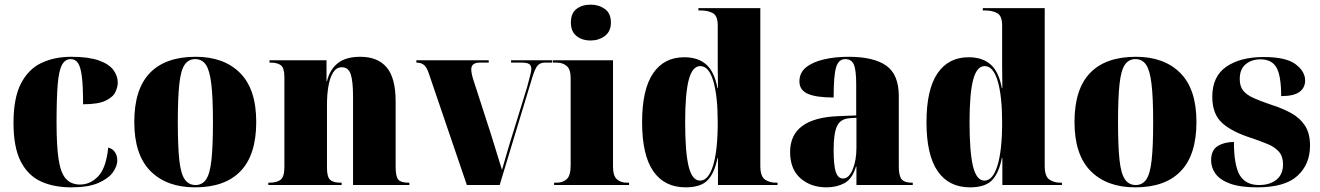

<svg xmlns="http://www.w3.org/2000/svg" viewBox="-20 -795 5672 825"><path d="M286 10Q211 10 155.5 -15.5Q100 -41 69 -101.5Q38 -162 38 -267Q38 -375 70.5 -437Q103 -499 159 -525Q215 -551 286 -551Q360 -551 404 -535.5Q448 -520 467 -494.5Q486 -469 486 -440Q486 -422 476 -400Q466 -378 434 -362.5Q402 -347 337 -347Q337 -422 332 -464Q327 -506 315.5 -523.5Q304 -541 284 -541Q260 -541 246.5 -516.5Q233 -492 228 -432.5Q223 -373 223 -268Q223 -167 232 -109Q241 -51 263.5 -26.5Q286 -2 324 -2Q368 -2 402 -37.5Q436 -73 445 -161Q464 -156 474 -141Q484 -126 484 -106Q484 -81 465 -54.5Q446 -28 403 -9Q360 10 286 10Z M818 10Q696 10 626.5 -60Q557 -130 557 -271Q557 -412 624 -481.5Q691 -551 821 -551Q942 -551 1011.5 -481.5Q1081 -412 1081 -271Q1081 -130 1014 -60Q947 10 818 10ZM820 0Q849 0 865.5 -24Q882 -48 888.5 -107Q895 -166 895 -271Q895 -375 888 -434Q881 -493 864.5 -517Q848 -541 819 -541Q790 -541 773.5 -517Q757 -493 750.5 -434Q744 -375 744 -271Q744 -166 750.5 -107Q757 -48 774 -24Q791 0 820 0Z M1133 0V-10H1137Q1170 -10 1186 -23Q1202 -36 1202 -77V-463Q1202 -502 1187.5 -514Q1173 -526 1142 -526H1138V-536H1383V-446H1385Q1397 -496 1431.5 -523.5Q1466 -551 1528 -551Q1603 -551 1641.5 -505.5Q1680 -460 1680 -359V-80Q1680 -36 1691.5 -23Q1703 -10 1735 -10H1739V0H1497V-378Q1497 -446 1487 -476Q1477 -506 1449 -506Q1426 -506 1412 -484.5Q1398 -463 1391.5 -426.5Q1385 -390 1385 -346V-74Q1385 -35 1398.5 -22.5Q1412 -10 1444 -10H1448V0Z M1822 -481Q1813 -507 1801 -516.5Q1789 -526 1769 -526V-536H2080V-526H2042Q2005 -526 2005 -497Q2005 -481 2013 -455L2090 -217Q2100 -185 2113 -142.5Q2126 -100 2137 -65Q2143 -86 2150.5 -111.5Q2158 -137 2167 -168L2245 -421Q2253 -452 2258 -470.5Q2263 -489 2263 -498Q2263 -514 2253.5 -520Q2244 -526 2220 -526H2176V-536H2352V-526H2322Q2302 -526 2291 -514.5Q2280 -503 2268 -465L2127 0H1986Z M2518 -621Q2481 -621 2457 -640.5Q2433 -660 2433 -698Q2433 -738 2457 -756.5Q2481 -775 2518 -775Q2553 -775 2579 -756.5Q2605 -738 2605 -698Q2605 -660 2579 -640.5Q2553 -621 2518 -621ZM2361 0V-10H2372Q2399 -10 2415.5 -25.5Q2432 -41 2432 -84V-460Q2432 -497 2415 -511.5Q2398 -526 2372 -526H2355V-536H2614V-80Q2614 -40 2630.5 -25Q2647 -10 2673 -10H2683V0Z M2926 10Q2835 10 2787 -59.5Q2739 -129 2739 -270Q2739 -410 2786 -479.5Q2833 -549 2920 -549Q2980 -549 3015 -517.5Q3050 -486 3063 -416H3065Q3064 -470 3064 -517Q3064 -564 3064 -595V-686Q3064 -727 3043 -738.5Q3022 -750 2992 -750H2981V-760H3247V-83Q3247 -37 3267 -23.5Q3287 -10 3314 -10H3321V0H3065V-116H3063Q3050 -51 3020.5 -20.5Q2991 10 2926 10ZM2988 -19Q3024 -19 3044 -83.5Q3064 -148 3064 -269Q3064 -382 3045 -446.5Q3026 -511 2989 -511Q2955 -511 2939.5 -452Q2924 -393 2924 -270Q2924 -141 2939 -80Q2954 -19 2988 -19Z M3531 10Q3464 10 3419.5 -29Q3375 -68 3375 -142Q3375 -288 3583 -296L3659 -299V-432Q3659 -494 3649 -517.5Q3639 -541 3612 -541Q3583 -541 3572.5 -505.5Q3562 -470 3562 -376Q3487 -376 3451 -392Q3415 -408 3415 -445Q3415 -483 3444 -506Q3473 -529 3521 -540Q3569 -551 3626 -551Q3734 -551 3788 -513Q3842 -475 3842 -382V-80Q3842 -40 3854 -25Q3866 -10 3898 -10H3902V0H3660V-79H3658Q3642 -26 3608.5 -8Q3575 10 3531 10ZM3602 -28Q3628 -28 3644 -67Q3660 -106 3660 -161V-289L3630 -287Q3591 -284 3576.5 -253Q3562 -222 3562 -151Q3562 -83 3571.5 -55.5Q3581 -28 3602 -28Z M4148 10Q4057 10 4009 -59.5Q3961 -129 3961 -270Q3961 -410 4008 -479.5Q4055 -549 4142 -549Q4202 -549 4237 -517.5Q4272 -486 4285 -416H4287Q4286 -470 4286 -517Q4286 -564 4286 -595V-686Q4286 -727 4265 -738.5Q4244 -750 4214 -750H4203V-760H4469V-83Q4469 -37 4489 -23.5Q4509 -10 4536 -10H4543V0H4287V-116H4285Q4272 -51 4242.5 -20.5Q4213 10 4148 10ZM4210 -19Q4246 -19 4266 -83.5Q4286 -148 4286 -269Q4286 -382 4267 -446.5Q4248 -511 4211 -511Q4177 -511 4161.5 -452Q4146 -393 4146 -270Q4146 -141 4161 -80Q4176 -19 4210 -19Z M4858 10Q4736 10 4666.5 -60Q4597 -130 4597 -271Q4597 -412 4664 -481.5Q4731 -551 4861 -551Q4982 -551 5051.5 -481.5Q5121 -412 5121 -271Q5121 -130 5054 -60Q4987 10 4858 10ZM4860 0Q4889 0 4905.5 -24Q4922 -48 4928.5 -107Q4935 -166 4935 -271Q4935 -375 4928 -434Q4921 -493 4904.5 -517Q4888 -541 4859 -541Q4830 -541 4813.5 -517Q4797 -493 4790.5 -434Q4784 -375 4784 -271Q4784 -166 4790.5 -107Q4797 -48 4814 -24Q4831 0 4860 0Z M5382 10Q5309 10 5265.5 -6Q5222 -22 5203 -48.5Q5184 -75 5184 -106Q5184 -150 5212.5 -167.5Q5241 -185 5282 -185Q5282 -85 5307 -42.5Q5332 0 5390 0Q5437 0 5465 -23Q5493 -46 5493 -89Q5493 -123 5475.5 -143Q5458 -163 5428 -175.5Q5398 -188 5360 -201Q5274 -228 5231.5 -266.5Q5189 -305 5189 -379Q5189 -467 5249.5 -508.5Q5310 -550 5410 -550Q5506 -550 5547 -519Q5588 -488 5588 -449Q5588 -418 5563.5 -400Q5539 -382 5485 -382Q5485 -469 5465 -504.5Q5445 -540 5396 -540Q5358 -540 5332.5 -519Q5307 -498 5307 -455Q5307 -424 5322 -405.5Q5337 -387 5366 -374Q5395 -361 5439 -346Q5490 -330 5528 -309Q5566 -288 5587.5 -255Q5609 -222 5609 -169Q5609 -89 5555 -39.5Q5501 10 5382 10Z"/></svg>

Font: Noto Serif Display SemiCondensed Black
Style: Regular
Weight: 900
Width: 4
Designer: Monotype Design Team
Foundry: Monotype Imaging Inc.
Version: Version 2.009